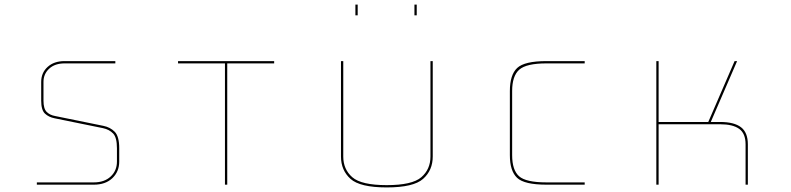

<svg xmlns="http://www.w3.org/2000/svg" viewBox="-20 -897 3456 839"><path d="M484 -630V-620H262Q220 -620 195 -597Q170 -574 170 -539V-457Q170 -422 184 -408Q198 -394 221 -390L432 -347Q462 -341 481.5 -321Q501 -301 501 -249V-191Q501 -147 471 -118.5Q441 -90 390 -90H141V-100H390Q436 -100 463.5 -125.5Q491 -151 491 -191V-249Q491 -296 474.5 -313.5Q458 -331 430 -337L219 -380Q193 -385 176.5 -400.5Q160 -416 160 -457V-539Q160 -579 188 -604.5Q216 -630 262 -630Z M963 -90V-620H758V-630H1178V-620H973V-90Z M1470 -630H1480V-213Q1480 -157 1519.5 -122.5Q1559 -88 1670 -88Q1781 -88 1821 -122.5Q1861 -157 1861 -213V-630H1871V-213Q1871 -153 1829 -115.5Q1787 -78 1670 -78Q1553 -78 1511.5 -115.5Q1470 -153 1470 -213ZM1543 -830H1533V-877H1543ZM1801 -830H1791V-877H1801Z M2535 -100V-90H2368Q2271 -90 2239.5 -120Q2208 -150 2208 -219V-499Q2208 -570 2240 -600Q2272 -630 2368 -630H2535V-620H2368Q2280 -620 2249 -592.5Q2218 -565 2218 -499V-219Q2218 -154 2248 -127Q2278 -100 2368 -100Z M2858 -90H2848V-630H2858V-364H3075L3190 -630H3201L3086 -364H3127Q3188 -364 3218 -341Q3248 -318 3248 -266V-90H3238V-266Q3238 -314 3210 -334Q3182 -354 3127 -354H2858Z"/></svg>

Font: Bungee Hairline
Style: Regular
Weight: 400
Designer: David Jonathan Ross
Foundry: David Jonathan Ross
Version: Version 1.000;PS 1.0;hotconv 1.0.72;makeotf.lib2.5.5900